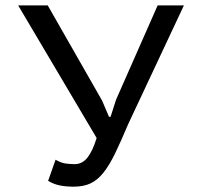

<svg xmlns="http://www.w3.org/2000/svg" viewBox="-20 -682 748 707"><path d="M356 -311.5 381.3 -252H387.2L407.2 -314.5L560.5 -662.1H657.2L452.1 -225.1Q425.3 -161.6 404.1 -117.7Q382.8 -73.7 361.1 -46.4Q339.4 -19 313.5 -6.8Q287.6 5.4 251 5.4Q224.1 5.4 201.2 1Q178.2 -3.4 157.2 -16.1L184.6 -93.8Q205.1 -82 222.4 -79.8Q239.7 -77.6 254.9 -77.6Q282.7 -77.6 301.8 -101.3Q320.8 -125 335.9 -173.8L46.9 -662.1H155.8Z"/></svg>

Font: PT Astra Sans
Style: Regular
Weight: 400
Designer: A.Korolkova, I. Chaeva
Foundry: ParaType Ltd
Version: Version 1.001; ttfautohint (v1.6)